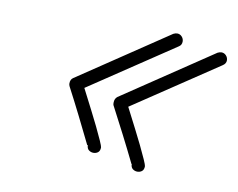

<svg xmlns="http://www.w3.org/2000/svg" viewBox="-54 -432 676 545"><g transform="rotate(10 284.0 -160.0)"><path d="M240 12Q233 12 227 7.5Q221 3 221 -7Q221 -7 220.5 -6.5Q220 -6 219 -7Q200 -46 180.5 -85Q161 -124 141 -162Q139 -166 139 -170Q139 -182 147 -187L405 -360Q411 -363 416 -363Q424 -363 429.5 -357Q435 -351 435 -343Q435 -333 427 -328L183 -165Q185 -161 193.5 -144.5Q202 -128 213 -106.5Q224 -85 234.5 -63.5Q245 -42 252 -26Q259 -10 259 -7Q259 3 253.5 7.5Q248 12 240 12ZM372 43Q365 43 359 38.5Q353 34 353 24Q353 24 352.5 24.5Q352 25 352 24Q333 -15 313 -54Q293 -93 273 -131Q272 -133 272 -138Q272 -150 280 -156L538 -329Q544 -332 549 -332Q557 -332 562.5 -326Q568 -320 568 -312Q568 -303 559 -297L315 -134Q317 -130 325.5 -113.5Q334 -97 345 -75.5Q356 -54 366.5 -32.5Q377 -11 384 5Q391 21 391 24Q391 34 385.5 38.5Q380 43 372 43Z"/></g></svg>

Font: Meow Script
Style: Regular
Weight: 400
Designer: Robert E. Leuschke
Foundry: Robert E. Leuschke
Version: Version 1.010; ttfautohint (v1.8.3)